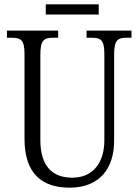

<svg xmlns="http://www.w3.org/2000/svg" viewBox="-20 -855 639 885"><path d="M191 -788H435V-835H191ZM301 10C440 10 506 -80 506 -206V-603C506 -671 523 -681 564 -681H586V-714H379V-681H403C445 -681 461 -671 461 -605V-208C461 -113 415 -36 313 -36C225 -36 166 -85 166 -210V-602C166 -671 183 -681 225 -681H248V-714H12V-681H34C76 -681 93 -671 93 -606V-215C93 -54 174 10 301 10Z"/></svg>

Font: Noto Serif Armenian Condensed Light
Style: Regular
Weight: 300
Width: 3
Designer: Monotype Design Team
Foundry: Monotype Imaging Inc.
Version: Version 2.008